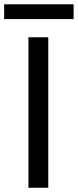

<svg xmlns="http://www.w3.org/2000/svg" viewBox="-45 -887 368 907"><path d="M183.1 0H89.4V-710.9H183.1ZM302.7 -796.9H-25.4V-866.7H302.7Z"/></svg>

Font: APIMedia Roboto
Style: Regular
Weight: 400
Designer: Google
Version: Version 2.137; 2017